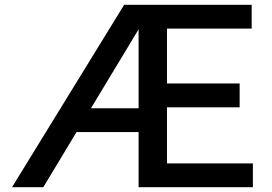

<svg xmlns="http://www.w3.org/2000/svg" viewBox="-20 -778 1131 798"><path d="M674 -99H1031V0H556V-229H298L160 0H30L496 -758H1026V-659H674V-431H976V-332H674ZM358 -328H556V-656Z"/></svg>

Font: Biryani DemiBold
Style: Regular
Weight: 600
Designer: Dan Reynolds and Mathieu Réguer
Foundry: Dan Reynolds and Mathieu Réguer
Version: Version 1.003;PS 001.003;hotconv 1.0.70;makeotf.lib2.5.58329